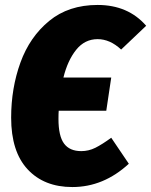

<svg xmlns="http://www.w3.org/2000/svg" viewBox="-20 -735 610 775"><path d="M429 -179 500 -74Q398 20 272 20Q158 20 91.5 -51.5Q25 -123 25 -260Q25 -379 62.5 -482.5Q100 -586 178.5 -650.5Q257 -715 374 -715Q497 -715 570 -631L469 -535Q424 -577 374 -577Q322 -577 287.5 -534Q253 -491 236 -422H429L409 -288H217Q216 -277 216 -255Q216 -186 238.5 -155.5Q261 -125 308 -125Q338 -125 365 -138.5Q392 -152 429 -179Z"/></svg>

Font: Fira Sans Condensed Black
Style: Italic
Weight: 900
Width: 3
Italic angle: -8°
Designer: Carrois Corporate & Edenspiekermann AG
Foundry: Carrois Corporate GbR & Edenspiekermann AG
Version: Version 4.203